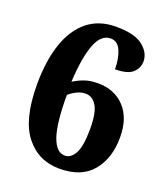

<svg xmlns="http://www.w3.org/2000/svg" viewBox="-135 -818 798 922"><g transform="rotate(20 264.0 -357.0)"><path d="M276 10Q168 10 102.5 -73Q37 -156 37 -334Q37 -454 66.5 -541.5Q96 -629 154.5 -676.5Q213 -724 300 -724Q396 -724 438 -690Q480 -656 480 -612Q480 -578 454 -554Q428 -530 364 -530Q364 -584 347.5 -623Q331 -662 295 -662Q245 -662 219.5 -593Q194 -524 188 -402Q211 -417 240.5 -428Q270 -439 311 -439Q396 -439 447.5 -384Q499 -329 499 -231Q499 -124 443.5 -57Q388 10 276 10ZM279 -58Q310 -58 330 -95Q350 -132 350 -221Q350 -303 328.5 -337.5Q307 -372 272 -372Q249 -372 226.5 -360.5Q204 -349 189 -335Q189 -190 212 -124Q235 -58 279 -58Z"/></g></svg>

Font: Noto Serif SemiCondensed ExtraBold
Style: Regular
Weight: 800
Width: 4
Designer: Monotype Design Team
Foundry: Monotype Imaging Inc.
Version: Version 2.015